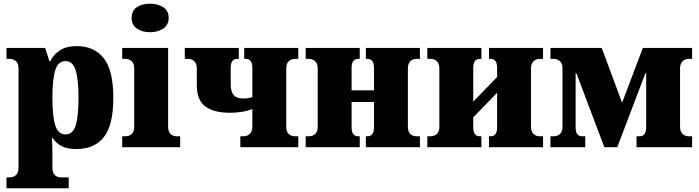

<svg xmlns="http://www.w3.org/2000/svg" viewBox="-20 -795 3778 1037"><path d="M15 222V163H33Q53 163 66.5 150.5Q80 138 80 111V-425Q80 -451 66.5 -464Q53 -477 33 -477H15V-536H224L247 -464H251Q270 -502 305 -524Q340 -546 394 -546Q489 -546 540.5 -480.5Q592 -415 592 -267Q592 -119 541 -54.5Q490 10 392 10Q345 10 315 -4.5Q285 -19 265 -49H260Q262 -29 262.5 -10Q263 9 263 34V111Q263 138 276 150.5Q289 163 309 163H351V222ZM334 -69Q374 -69 389 -118Q404 -167 404 -267Q404 -367 388.5 -416Q373 -465 334 -465Q294 -465 278.5 -416Q263 -367 263 -267Q263 -167 278.5 -118Q294 -69 334 -69Z M791 -621Q748 -621 719.5 -640.5Q691 -660 691 -698Q691 -738 719.5 -756.5Q748 -775 791 -775Q831 -775 861 -756.5Q891 -738 891 -698Q891 -660 861 -640.5Q831 -621 791 -621ZM640 0V-59H658Q678 -59 691.5 -71.5Q705 -84 705 -111V-425Q705 -451 691.5 -464Q678 -477 658 -477H640V-536H888V-111Q888 -84 901 -71.5Q914 -59 934 -59H953V0Z M1278 0V-59H1296Q1316 -59 1329.5 -72Q1343 -85 1343 -111V-206Q1314 -195 1283.5 -190.5Q1253 -186 1221 -186Q1135 -186 1089 -220Q1043 -254 1043 -335V-425Q1043 -451 1029.5 -464Q1016 -477 996 -477H978V-536H1270V-477H1261Q1226 -477 1226 -428V-343Q1226 -299 1242.5 -281Q1259 -263 1293 -263Q1305 -263 1318 -264.5Q1331 -266 1343 -271V-428Q1343 -477 1308 -477H1299V-536H1591V-477H1573Q1552 -477 1539 -464Q1526 -451 1526 -425V-111Q1526 -84 1539 -71.5Q1552 -59 1573 -59H1591V0Z M1631 0V-59H1649Q1669 -59 1682.5 -71.5Q1696 -84 1696 -111V-425Q1696 -451 1682.5 -464Q1669 -477 1649 -477H1631V-536H1923V-477H1914Q1879 -477 1879 -428V-307H2000V-428Q2000 -477 1965 -477H1956V-536H2248V-477H2230Q2209 -477 2196 -464Q2183 -451 2183 -425V-111Q2183 -84 2196 -71.5Q2209 -59 2230 -59H2248V0H1956V-59H1965Q2000 -59 2000 -108V-244H1879V-108Q1879 -59 1914 -59H1923V0Z M2288 0V-59H2306Q2326 -59 2339.5 -71.5Q2353 -84 2353 -111V-425Q2353 -451 2339.5 -464Q2326 -477 2306 -477H2288V-536H2580V-477H2571Q2536 -477 2536 -428V-246L2665 -379V-428Q2665 -477 2630 -477H2621V-536H2913V-477H2895Q2875 -477 2861.5 -464Q2848 -451 2848 -425V-111Q2848 -84 2861.5 -71.5Q2875 -59 2895 -59H2913V0H2621V-59H2630Q2665 -59 2665 -108V-294L2536 -161V-108Q2536 -59 2571 -59H2580V0Z M2953 0V-59H2971Q2991 -59 3004.5 -71.5Q3018 -84 3018 -111V-425Q3018 -451 3004.5 -464Q2991 -477 2971 -477H2953V-536H3230L3340 -240L3452 -536H3718V-477H3700Q3680 -477 3666.5 -464Q3653 -451 3653 -425V-111Q3653 -84 3666.5 -71.5Q3680 -59 3700 -59H3718V0H3418V-59H3435Q3470 -59 3470 -108V-400H3466L3314 0H3244L3093 -400H3089V-108Q3089 -59 3123 -59H3141V0Z"/></svg>

Font: Noto Serif SemiCondensed Black
Style: Regular
Weight: 900
Width: 4
Designer: Monotype Design Team
Foundry: Monotype Imaging Inc.
Version: Version 2.014; ttfautohint (v1.8.4.7-5d5b)